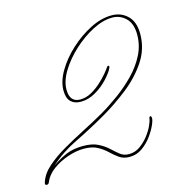

<svg xmlns="http://www.w3.org/2000/svg" viewBox="-88 -620 728 737"><g transform="rotate(-15 276.0 -252.0)"><path d="M418 -534Q455 -534 480.5 -509.5Q506 -485 506 -437Q506 -378 473.5 -329Q441 -280 391.5 -241Q342 -202 289 -171Q223 -133 163 -104Q103 -75 58 -34Q88 -55 116 -66.5Q144 -78 182 -78Q218 -78 241 -66.5Q264 -55 280 -40Q296 -25 310.5 -13.5Q325 -2 345 -2Q369 -2 388.5 -15.5Q408 -29 423 -48Q438 -67 446.5 -85.5Q455 -104 456 -114Q457 -121 461 -121.5Q465 -122 466 -114Q467 -106 458.5 -86.5Q450 -67 434 -45Q418 -23 395.5 -7Q373 9 345 9Q321 9 304.5 -2.5Q288 -14 272.5 -29Q257 -44 236 -55.5Q215 -67 182 -67Q152 -67 118 -55.5Q84 -44 57 -24Q30 -4 19 24Q16 31 8.5 30Q1 29 5 18Q15 -13 44.5 -39Q74 -65 114.5 -88.5Q155 -112 199 -134.5Q243 -157 283 -180Q319 -201 356 -228Q393 -255 424.5 -287.5Q456 -320 475 -357.5Q494 -395 494 -437Q494 -481 471.5 -503Q449 -525 418 -525Q381 -525 339.5 -503.5Q298 -482 261 -448Q224 -414 200.5 -375.5Q177 -337 177 -303Q177 -253 219 -253Q242 -253 263.5 -265Q285 -277 303 -293.5Q321 -310 333 -324.5Q345 -339 348 -344Q353 -352 357 -350Q361 -348 357 -340Q349 -323 327.5 -300Q306 -277 277.5 -260.5Q249 -244 219 -244Q194 -244 179.5 -258Q165 -272 165 -303Q165 -339 188.5 -379Q212 -419 250 -454Q288 -489 332 -511.5Q376 -534 418 -534Z"/></g></svg>

Font: Kapakana Light
Style: Regular
Weight: 300
Designer: Kyosuke Nagai
Version: Version 1.000